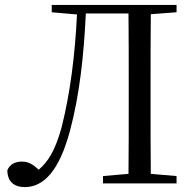

<svg xmlns="http://www.w3.org/2000/svg" viewBox="-20 -748 800 783"><path d="M191 -698 294 -689C286 -523 266 -366 231 -228C204 -130 174 -87 138 -56C115 -77 97 -89 69 -89C42 -89 20 -78 10 -54C10 -7 38 15 81 15C158 15 222 -51 266 -217C304 -360 322 -520 330 -693H504C505 -594 505 -492 505 -391V-337C505 -236 505 -137 504 -39L400 -30V0H700V-30L595 -39C594 -137 594 -237 594 -337V-391C594 -492 594 -591 595 -690L700 -698V-728H191Z"/></svg>

Font: Harano Aji Mincho KR
Style: Regular
Weight: 400
Foundry: Masamichi Hosoda
Version: HaranoAjiMinchoKR-Regular version 20230610;ttx 4.39.4